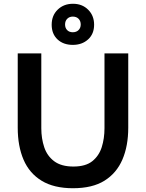

<svg xmlns="http://www.w3.org/2000/svg" viewBox="-20 -990 774 1018"><path d="M367 8Q266 8 201 -31.5Q136 -71 105 -143Q74 -215 74 -313V-707H199V-310Q199 -256 214.5 -209.5Q230 -163 267.5 -135Q305 -107 369 -107Q434 -107 469.5 -135.5Q505 -164 519.5 -210Q534 -256 534 -310V-707H660V-313Q660 -216 629 -144Q598 -72 534 -32Q470 8 367 8ZM366 -752Q316 -752 285 -781Q254 -810 254 -859Q254 -908 286 -939Q318 -970 367 -970Q416 -970 447.5 -938.5Q479 -907 479 -859Q479 -810 447 -781Q415 -752 366 -752ZM366 -819Q385 -819 396.5 -830.5Q408 -842 408 -860Q408 -879 396.5 -890.5Q385 -902 366 -902Q348 -902 336.5 -890.5Q325 -879 325 -860Q325 -842 336 -830.5Q347 -819 366 -819Z"/></svg>

Font: Onest SemiBold
Style: Regular
Weight: 600
Designer: Dmitri Voloshin, Andrey Kudryavtsev
Foundry: Dmitri Voloshin, Andrey Kudryavtsev
Version: Version 1.000;gftools[0.9.33]